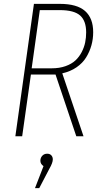

<svg xmlns="http://www.w3.org/2000/svg" viewBox="-20 -702 518 989"><path d="M460 -536.1Q460 -501 450.9 -468.5Q441.9 -436 423.8 -406.5Q405.8 -377 374 -355.2Q342.3 -333.5 300.8 -324.2L410.2 0H373L266.1 -317.9H139.2L94.2 0H59.1L154.8 -682.1H288.1Q376.5 -682.1 418.2 -645.3Q460 -608.4 460 -536.1ZM143.1 -350.1H246.1Q286.1 -350.1 317.6 -361.3Q349.1 -372.6 368.7 -390.9Q388.2 -409.2 400.9 -433.8Q413.6 -458.5 418.7 -483.4Q423.8 -508.3 423.8 -535.2Q423.8 -594.7 392.6 -622.3Q361.3 -649.9 288.1 -649.9H185.1ZM223.1 89.8Q236.8 89.8 244.4 98.1Q252 106.4 252 119.1Q252 136.7 233.9 168L182.1 267.1H160.2L204.1 153.8Q188 142.6 188 126Q188 110.8 197.8 100.3Q207.5 89.8 223.1 89.8Z"/></svg>

Font: Fira Sans Compressed UltraLight
Style: Italic
Weight: 200
Width: 3
Italic angle: -8°
Designer: Carrois Corporate & Edenspiekermann AG
Foundry: Carrois Corporate GbR & Edenspiekermann AG
Version: Version 4.203;PS 004.203;hotconv 1.0.88;makeotf.lib2.5.64775